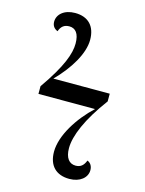

<svg xmlns="http://www.w3.org/2000/svg" viewBox="-111 -787 654 865"><g transform="rotate(15 215.5 -354.5)"><path d="M298 10C348 10 380 -18 380 -52C380 -70 372 -85 356 -91C347 -67 333 -55 310 -55C280 -55 261 -78 261 -124C261 -181 296 -266 375 -372V-408H112C179 -476 227 -555 227 -619C227 -682 193 -719 131 -719C80 -719 49 -691 49 -657C49 -640 57 -626 75 -619C83 -642 97 -654 121 -654C150 -654 168 -633 168 -586C168 -540 146 -475 65 -360V-324H329C260 -260 200 -167 200 -91C200 -26 236 10 298 10Z"/></g></svg>

Font: Noto Serif Display Condensed Medium
Style: Regular
Weight: 500
Width: 3
Designer: Monotype Design Team
Foundry: Monotype Imaging Inc.
Version: Version 2.009